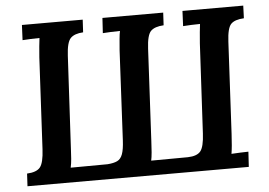

<svg xmlns="http://www.w3.org/2000/svg" viewBox="-50 -767 1169 834"><g transform="rotate(-5 534.5 -350.0)"><path d="M37 0 40 -55Q82 -57 97.5 -76.5Q113 -96 116 -154L137 -553Q139 -578 141 -601Q143 -624 145 -637Q128 -637 106 -636Q84 -635 71 -634L74 -700H339L336 -645Q298 -643 281 -625.5Q264 -608 261 -550L239 -144Q238 -122 236.5 -102Q235 -82 231 -64L392 -65Q419 -67 434.5 -74.5Q450 -82 457.5 -102.5Q465 -123 467 -162L487 -553Q489 -578 491 -601Q493 -624 496 -637Q479 -637 456.5 -636Q434 -635 421 -634L425 -700H690L687 -645Q648 -643 631 -626Q614 -609 611 -550L590 -149Q589 -123 587 -100Q585 -77 582 -64L742 -65Q782 -66 797.5 -85Q813 -104 816 -162L837 -553Q839 -578 841 -601Q843 -624 845 -637Q828 -637 806 -636Q784 -635 771 -634L774 -700H1039L1037 -645Q997 -643 980.5 -626Q964 -609 961 -550L940 -149Q937 -92 932 -63Q949 -64 971 -65Q993 -66 1006 -66L1002 0Z"/></g></svg>

Font: Lora SemiBold
Style: Italic
Weight: 600
Italic angle: -3°
Designer: Olga Karpushina, Alexei Vanyashin (Cyrillic)
Foundry: Cyreal
Version: Version 3.011; ttfautohint (v1.8.4.7-5d5b)